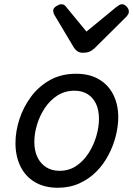

<svg xmlns="http://www.w3.org/2000/svg" viewBox="-20 -867 629 906"><path d="M253 19Q190 19 145 -7.5Q100 -34 76.5 -82Q53 -130 53 -192Q53 -247 71.5 -304Q90 -361 126 -410Q162 -459 215.5 -489Q269 -519 339 -519Q402 -519 446.5 -493Q491 -467 514.5 -420.5Q538 -374 538 -314Q538 -272 526.5 -226Q515 -180 492 -136Q469 -92 435 -57.5Q401 -23 355 -2Q309 19 253 19ZM261 -61Q306 -61 340.5 -84.5Q375 -108 398.5 -145Q422 -182 434.5 -224.5Q447 -267 447 -306Q447 -348 433 -377.5Q419 -407 393 -423Q367 -439 332 -439Q286 -439 250.5 -416Q215 -393 191 -356.5Q167 -320 154.5 -278Q142 -236 142 -198Q142 -155 157 -124.5Q172 -94 198.5 -77.5Q225 -61 261 -61ZM556 -847Q567 -847 577.5 -836Q588 -825 588 -813Q588 -805 585 -800Q582 -795 578 -790L426 -639Q414 -628 401.5 -623Q389 -618 371 -618Q357 -618 346.5 -624.5Q336 -631 329 -642L237 -796Q233 -804 232 -809Q231 -814 231 -817Q231 -829 245.5 -838Q260 -847 269 -847Q279 -847 284.5 -842.5Q290 -838 295 -831L388 -718L528 -833Q535 -838 541.5 -842.5Q548 -847 556 -847Z"/></svg>

Font: Playwrite DE SAS
Style: Regular
Weight: 400
Designer: Veronika Burian, José Scaglione
Foundry: TypeTogether
Version: Version 1.002